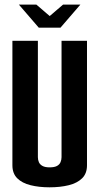

<svg xmlns="http://www.w3.org/2000/svg" viewBox="-20 -794 424 819"><path d="M60.6 -774.3H135.2L192 -725.5L248.9 -774.3H322.8L238.1 -676.1H145.3ZM191.4 5Q146.4 5 110.3 -4Q74.2 -13 53.6 -33.5Q32.9 -54 32.9 -89V-620H141.6V-123.5Q141.6 -112 145.9 -102.1Q150.3 -92.2 161.2 -86.2Q172.2 -80.1 191.4 -80.1Q212.2 -80.1 223.2 -86.2Q234.1 -92.2 238.3 -102.5Q242.5 -112.7 242.5 -123.5V-620H351.1V-89Q351.1 -54 330.3 -33.5Q309.5 -13 273.4 -4Q237.3 5 191.4 5Z"/></svg>

Font: Smooch Sans Thin
Style: Regular
Weight: 100
Designer: Robert E. Leuschke
Foundry: Robert E. Leuschke
Version: Version 1.010